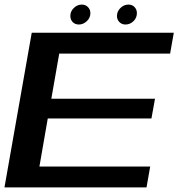

<svg xmlns="http://www.w3.org/2000/svg" viewBox="-22 -818 790 838"><path d="M-2.5 0H617.5L633.5 -91H150L186.5 -301H639L654.5 -387H202L236.5 -584H720.5L736.5 -675H116.5ZM322.5 -711Q341 -711 356.8 -725.5Q372.5 -740 372.5 -760.5Q372.5 -776.5 361.8 -787.2Q351 -798 335 -798Q315.5 -798 300.2 -783.2Q285 -768.5 285 -748.5Q285 -732.5 295.2 -721.8Q305.5 -711 322.5 -711ZM525.5 -711Q545.5 -711 560.5 -725.5Q575.5 -740 575.5 -760.5Q575.5 -776.5 565.2 -787.2Q555 -798 538.5 -798Q519 -798 503.8 -783.2Q488.5 -768.5 488.5 -748.5Q488.5 -732.5 499 -721.8Q509.5 -711 525.5 -711Z"/></svg>

Font: Anybody Expanded Medium
Style: Italic
Weight: 500
Width: 7
Italic angle: -10°
Version: Version 1.113;gftools[0.9.25]